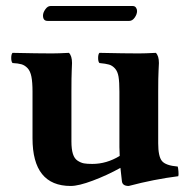

<svg xmlns="http://www.w3.org/2000/svg" viewBox="-20 -613 638 643"><path d="M413.1 -543H139.2Q124 -543 124 -561Q124 -570.8 131.8 -581.8Q139.6 -592.8 148.9 -592.8H424.8Q431.6 -592.8 435.3 -587.6Q439 -582.5 439 -576.2Q439 -565.4 431.2 -554.2Q423.3 -543 413.1 -543ZM509.8 -132.8Q509.8 -89.4 522.2 -74Q534.7 -58.6 575.2 -55.2Q576.7 -50.3 577.6 -39.1Q578.6 -27.8 577.1 -22.9Q496.1 -12.7 411.1 9.8Q389.6 9.8 388.2 -6.8Q385.7 -25.4 383.3 -50.8Q338.4 -25.9 290.8 -8.1Q243.2 9.8 216.8 9.8Q88.9 9.8 88.9 -149.9V-306.2Q88.9 -337.4 85.2 -356.2Q81.5 -375 72.3 -384.8Q63 -394.5 52 -397.7Q41 -400.9 22 -401.9Q17.6 -406.2 17.6 -418.9Q17.6 -431.6 22 -436Q107.9 -434.1 153.8 -434.1Q174.8 -434.1 210.9 -436Q221.2 -425.8 221.2 -401.9Q221.2 -397.5 220.2 -376.5Q219.2 -355.5 219.2 -306.2V-139.2Q219.2 -113.8 224.1 -97.9Q229 -82 239.7 -75Q250.5 -67.9 261 -65.9Q271.5 -64 289.1 -64Q336.9 -64 380.9 -90.8Q379.9 -111.3 379.9 -120.6V-306.2Q379.9 -337.9 377 -356Q374 -374 365 -383.8Q356 -393.6 345.2 -396.7Q334.5 -399.9 313 -401.9Q308.6 -406.2 308.6 -418.9Q308.6 -431.6 313 -436Q398.9 -434.1 444.8 -434.1Q465.8 -434.1 502 -436Q512.2 -425.8 512.2 -401.9Q512.2 -397.5 511 -376.5Q509.8 -355.5 509.8 -306.2Z"/></svg>

Font: Linux Libertine G
Style: Bold
Weight: 700
Designer: Philipp H. Poll
Foundry: Philipp H. Poll
Version: Version 5.0.3